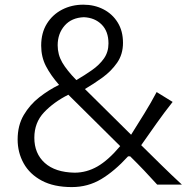

<svg xmlns="http://www.w3.org/2000/svg" viewBox="-20 -777 800 808"><path d="M282.2 10.3Q206.5 10.3 155.8 -16.8Q105 -43.9 79.6 -89.6Q54.2 -135.3 54.2 -189.9Q54.2 -249 79.8 -292.7Q105.5 -336.4 145.5 -367.7Q185.5 -398.9 228.5 -419.9Q193.4 -460 173.3 -498.8Q153.3 -537.6 153.3 -585Q153.3 -638.7 177.2 -677.2Q201.2 -715.8 241.5 -736.6Q281.7 -757.3 330.6 -757.3Q377.4 -757.3 415.3 -737.8Q453.1 -718.3 475.3 -682.4Q497.6 -646.5 497.6 -596.7Q497.6 -548.3 472.7 -512.7Q447.8 -477.1 410.9 -450.4Q374 -423.8 337.4 -402.3L531.7 -210Q560.5 -255.9 587.6 -299.6Q614.7 -343.3 639.2 -389.6L706.5 -348.1Q671.4 -303.7 639.2 -258.3Q606.9 -212.9 574.2 -166Q616.2 -124.5 658.7 -82.8Q701.2 -41 745.6 0H641.6Q615.7 -28.8 586.9 -59.1Q558.1 -89.4 527.8 -119.1H519Q461.9 -56.6 406 -23.2Q350.1 10.3 282.2 10.3ZM301.3 -439.9Q336.4 -460.4 367.4 -482.2Q398.4 -503.9 417.5 -531Q436.5 -558.1 436.5 -594.2Q436.5 -645 407.7 -673.8Q378.9 -702.6 333 -704.6Q281.2 -702.6 252 -669.2Q222.7 -635.7 222.7 -586.4Q222.7 -547.4 241.9 -514.2Q261.2 -481 301.3 -439.9ZM485.8 -162.1 267.6 -378.4Q206.5 -347.7 165.5 -304.4Q124.5 -261.2 124.5 -197.3Q124.5 -130.9 168.5 -91.3Q212.4 -51.8 293.9 -50.3Q344.2 -50.3 389.9 -76.4Q435.5 -102.5 485.8 -162.1Z"/></svg>

Font: Pinar-DS1-FD Regular
Style: Regular
Weight: 400
Designer: Amin Abedi
Version: Version 3.000